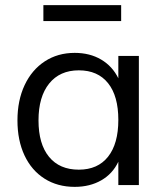

<svg xmlns="http://www.w3.org/2000/svg" viewBox="-20 -721 640 748"><path d="M521 -503V0H441V-91Q419 -44 374.5 -18.5Q330 7 271 7Q204 7 153.5 -25Q103 -57 75.5 -115.5Q48 -174 48 -252Q48 -330 76 -389.5Q104 -449 154.5 -482Q205 -515 271 -515Q330 -515 374 -489Q418 -463 441 -416V-503ZM441 -254Q441 -347 401 -397Q361 -447 287 -447Q213 -447 171.5 -395.5Q130 -344 130 -252Q130 -160 171 -110Q212 -60 287 -60Q361 -60 401 -110.5Q441 -161 441 -254ZM149 -639V-701H452V-639Z"/></svg>

Font: Muli-Regular
Style: Regular
Weight: 400
Version: Version 2.000